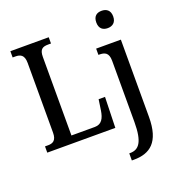

<svg xmlns="http://www.w3.org/2000/svg" viewBox="-172 -895 1163 1270"><g transform="rotate(-20 410.0 -259.5)"><path d="M687 -637C719 -637 747 -654 747 -698C747 -743 719 -759 687 -759C654 -759 628 -743 628 -698C628 -654 654 -637 687 -637ZM29 0H508L514 -216H469L458 -141C450 -88 431 -52 383 -52H218V-605C218 -659 240 -670 279 -670H299V-714H29V-670H48C83 -670 110 -659 110 -602V-111C110 -55 83 -44 51 -44H29ZM537 240H552C664 240 742 187 742 8V-536H568V-492H573C611 -492 640 -483 640 -424V7C640 148 605 190 543 190H537Z"/></g></svg>

Font: Noto Serif Condensed Medium
Style: Regular
Weight: 500
Width: 3
Designer: Monotype Design Team
Foundry: Monotype Imaging Inc.
Version: Version 2.015